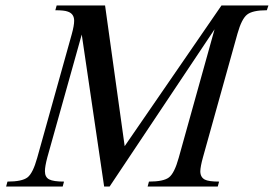

<svg xmlns="http://www.w3.org/2000/svg" viewBox="-20 -683 1003 703"><path d="M520.5 0 525.4 -18.1Q578.6 -18.1 598.6 -33.4Q618.7 -48.8 634.3 -105L765.6 -575.7L381.3 0H361.3L279.3 -556.6L153.3 -106.9Q144.5 -73.7 144.5 -56.2Q144.5 -34.2 160.2 -26.1Q175.8 -18.1 214.4 -18.1L209.5 0H2.4L7.3 -18.1Q60.5 -18.1 80.6 -33.4Q100.6 -48.8 116.2 -105L242.7 -557.6Q251.5 -589.4 251.5 -606.9Q251.5 -632.8 228 -640.6Q215.3 -645.5 182.6 -645.5L187.5 -663.1H364.7L436.5 -147.9L791 -663.1H962.9L957 -645.5Q904.8 -645.5 884.8 -629.6Q864.7 -613.8 849.6 -560.1L723.1 -106.9Q713.9 -73.7 713.4 -56.2Q713.4 -34.2 730 -25.4Q744.1 -18.1 782.2 -18.1L777.3 0Z"/></svg>

Font: Accordance
Style: Italic
Weight: 400
Italic angle: -11°
Version: Version 1.2 (build January 31, 2020) Miklal Software Solutio